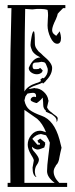

<svg xmlns="http://www.w3.org/2000/svg" viewBox="-20 -737 296 755"><path d="M89 -168Q89 -189 103 -206Q117 -223 137 -223Q145 -223 161 -217Q147 -252 126 -270Q81 -301 76 -305V-18H195Q165 -40 165 -64Q165 -84 170 -123Q175 -162 176 -176Q171 -190 161 -205L141 -210Q121 -208 107 -191L127 -168H137V-174Q137 -177 133 -173L127 -184L138 -192L158 -176L157 -171L158 -170L154 -157Q153 -157 143.5 -153Q134 -149 129 -149Q117 -149 106 -160V-157Q106 -149 116 -139Q133 -119 133 -110Q133 -100 125 -89Q117 -78 117 -61L119 -48L123 -42L122 -41Q108 -47 108 -78L113 -106Q113 -110 108 -119Q103 -128 102 -129Q89 -151 89 -168ZM203 -256Q203 -264 201 -269.5Q199 -275 193 -280Q187 -285 184 -287Q181 -289 171 -293Q161 -297 160 -298L161 -301Q150 -310 150 -324Q150 -334 148 -352L147 -353Q143 -345 125 -332H122Q111 -335 104.5 -339Q98 -343 102 -350Q109 -360 121 -355L122 -359Q122 -372 110 -372Q103 -372 88 -369L80 -358L76 -342Q81 -317 96.5 -305Q112 -293 143 -282Q193 -265 214 -188L222 -156Q220 -150 217.5 -137Q215 -124 214 -120Q211 -96 200 -87L199 -84Q191 -73 191 -62Q191 -40 213 -18H244V-2H10V-18H21Q20 -133 20 -362V-393Q20 -530 25 -705H10V-717H237V-705H228Q209 -686 207 -683Q206 -676 200 -662Q185 -632 185 -619Q185 -609 192 -603L201 -596L215 -614Q220 -596 220 -588Q220 -565 205 -565Q190 -565 178.5 -589.5Q167 -614 167 -637Q167 -648 168 -660Q169 -672 169 -677Q169 -689 167 -698Q155 -702 139 -702H126Q108 -700 107 -700Q99 -700 79 -702Q77 -594 77 -540Q77 -431 76 -377Q88 -399 122 -410Q129 -411 141 -418L139 -425L148 -431L152 -429Q168 -443 168 -462Q168 -468 165 -474Q164 -477 162 -481.5Q160 -486 159.5 -487Q159 -488 157 -490Q155 -492 152 -492.5Q149 -493 143 -494Q131 -491 120 -491Q108 -491 108 -478Q108 -465 116 -465Q127 -465 132 -466L138 -470L148 -460L145 -453Q137 -445 125 -445Q113 -445 103 -452Q93 -459 93 -470Q110 -511 139 -511Q107 -527 104 -545L103 -546Q100 -555 100 -560Q100 -569 104 -591.5Q108 -614 113 -614Q117 -613 117 -569Q117 -562 118.5 -556Q120 -550 125 -543.5Q130 -537 131.5 -535Q133 -533 142 -526L150 -518Q185 -490 185 -470Q185 -444 161 -420L159 -417L149 -408L147 -412Q140 -408 120.5 -401.5Q101 -395 93 -387H95L116 -391L118 -390Q137 -390 152.5 -375.5Q168 -361 170 -343L171 -341L165 -315Q170 -303 184 -294Q188 -290 194.5 -285.5Q201 -281 202 -280Q207 -275 207 -272Q207 -263 203 -256Z"/></svg>

Font: Bukvitsa
Style: Regular
Weight: 500
Foundry: Ponomar Technologies, Inc.
Version: Version 1.1